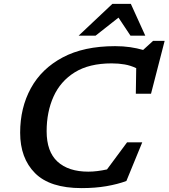

<svg xmlns="http://www.w3.org/2000/svg" viewBox="-20 -955 866 986"><path d="M629 -25.5Q584.5 -9 526.8 1Q469 11 399 11Q236.5 11 160 -65.8Q83.5 -142.5 83.5 -273.5Q83.5 -401.5 138.5 -502Q193.5 -602.5 302 -660.2Q410.5 -718 571 -718Q612.5 -718 648.2 -712.8Q684 -707.5 715 -698.5L766 -745H825.5L755.5 -473.5H677.5L679.5 -605Q651.5 -618.5 620.5 -624Q589.5 -629.5 553.5 -629.5Q438 -629.5 364.2 -583.8Q290.5 -538 255 -459.2Q219.5 -380.5 219.5 -281Q219.5 -176 275.5 -124.8Q331.5 -73.5 433.5 -73.5Q456 -73.5 480.2 -76.5Q504.5 -79.5 529.5 -85L632.5 -224H710.5ZM384 -772 557 -935H652L726 -772H650L588.5 -864.5L471 -772Z"/></svg>

Font: Newsreader 6pt Medium
Style: Italic
Weight: 500
Italic angle: -17°
Designer: Hugues Gentile
Foundry: Production Type
Version: Version 1.003; ttfautohint (v1.8.3)